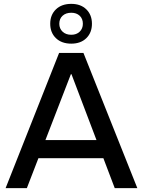

<svg xmlns="http://www.w3.org/2000/svg" viewBox="-20 -974 740 994"><path d="M9 0 286 -700H412L691 0H574L350 -590H347L119 0ZM162 -155V-249H534V-155ZM349 -748Q299 -748 269.5 -776.5Q240 -805 240 -851Q240 -897 269.5 -925.5Q299 -954 349 -954Q398 -954 427 -925.5Q456 -897 456 -851Q456 -805 427 -776.5Q398 -748 349 -748ZM349 -794Q376 -794 392.5 -810Q409 -826 409 -851Q409 -877 392.5 -892.5Q376 -908 349 -908Q321 -908 304 -892.5Q287 -877 287 -851Q287 -826 304 -810Q321 -794 349 -794Z"/></svg>

Font: REM Medium
Style: Regular
Weight: 400
Version: Version 1.005;gftools[0.9.28]